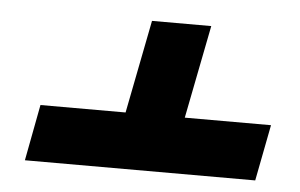

<svg xmlns="http://www.w3.org/2000/svg" viewBox="-35 -605 670 429"><g transform="rotate(5 300.0 -390.5)"><path d="M550.8 -223.1H34.2L58.1 -349.1H249L290 -558.1H422.9L381.8 -349.1H575.2Z"/></g></svg>

Font: Liberation Mono
Style: Bold Italic
Weight: 700
Italic angle: -12°
Monospace: yes
Designer: Steve Matteson
Foundry: Ascender Corporation
Version: Version 2.1.5